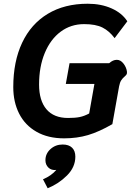

<svg xmlns="http://www.w3.org/2000/svg" viewBox="-20 -730 716 1027"><path d="M51 -264Q51 -401 98.5 -501.5Q146 -602 235.5 -656Q325 -710 449 -710Q521 -710 577 -685Q633 -660 661 -616L593 -526Q565 -564 528.5 -582.5Q492 -601 430 -601Q359 -601 304.5 -560.5Q250 -520 219.5 -446.5Q189 -373 189 -278Q189 -192 228.5 -145.5Q268 -99 344 -99Q382 -99 406.5 -104Q431 -109 457 -123L485 -281H332L352 -392H564Q584 -410 605 -410Q625 -410 640.5 -390Q656 -370 659 -347Q660 -338 657.5 -333Q655 -328 647 -321Q636 -312 628.5 -300.5Q621 -289 617 -268L581 -66Q510 -25 451 -7.5Q392 10 323 10Q237 10 175.5 -25Q114 -60 82.5 -122Q51 -184 51 -264ZM210 229Q255 210 281 179Q255 182 239 166.5Q223 151 223 127Q223 92 250 67.5Q277 43 315 43Q348 43 365.5 60Q383 77 383 108Q383 164 338.5 208.5Q294 253 235 277Z"/></svg>

Font: Niramit
Style: Bold Italic
Weight: 700
Italic angle: -10°
Designer: Katatrad Aksorn Co.,Ltd.
Foundry: Cadson Demak Co.,Ltd.
Version: Version 1.001; ttfautohint (v1.6)